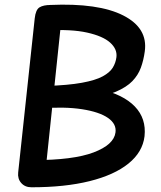

<svg xmlns="http://www.w3.org/2000/svg" viewBox="-20 -793 682 813"><path d="M593 -575Q588 -538 576.5 -506.5Q565 -475 540.5 -449.5Q516 -424 470.5 -404.5Q425 -385 351.5 -373Q278 -361 168 -356L176 -429Q269 -432 326.5 -442.5Q384 -453 414.5 -469.5Q445 -486 457.5 -506.5Q470 -527 473 -551Q477 -585 446.5 -612.5Q416 -640 349 -655Q282 -670 177 -664L192 -772Q397 -781 502 -727.5Q607 -674 593 -575ZM592 -216Q584 -149 524 -100.5Q464 -52 359.5 -26Q255 0 113 0L122 -115Q290 -115 376 -147.5Q462 -180 469 -232Q474 -268 437.5 -293.5Q401 -319 327.5 -330.5Q254 -342 149 -334L158 -428Q303 -438 402.5 -415.5Q502 -393 551 -342Q600 -291 592 -216ZM57 -63 127 -715Q131 -752 147.5 -762Q164 -772 195 -772L240 -710L169 -34L113 0Q86 0 70 -18Q54 -36 57 -63Z"/></svg>

Font: Edu NSW ACT Foundation
Style: Bold
Weight: 700
Version: Version 1.003